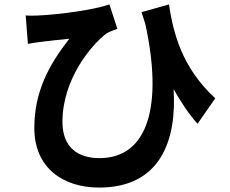

<svg xmlns="http://www.w3.org/2000/svg" viewBox="-20 -784 1040 867"><path d="M764 -381C798 -322 831 -271 872 -225L952 -340C799 -481 762 -639 743 -764L619 -729L636 -677C716 -311 651 -70 429 -70C333 -70 262 -117 262 -234C262 -426 392 -581 461 -633C476 -642 495 -648 510 -654L474 -764C407 -740 247 -718 152 -714C133 -713 114 -713 96 -714L106 -586C128 -590 143 -592 165 -595C194 -599 254 -605 293 -609C200 -490 135 -369 135 -206C135 -24 267 63 427 63C707 63 778 -153 764 -381Z"/></svg>

Font: Glow Sans SC Normal
Style: Bold
Weight: 700
Designer: Ryoko NISHIZUKA (kana, bopomofo & ideographs); Paul D. Hunt (Latin, Greek & Cyrillic); Sandoll Communications, Soo-young
Version: Version 0.93